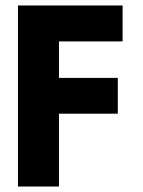

<svg xmlns="http://www.w3.org/2000/svg" viewBox="-20 -680 520 700"><path d="M45.5 -660H427V-529H195V-396H409.5V-265.5H195V0H45.5Z"/></svg>

Font: League Spartan Thin
Style: Bold
Weight: 700
Version: Version 2.002